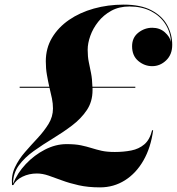

<svg xmlns="http://www.w3.org/2000/svg" viewBox="-20 -780 764 830"><path d="M178 -515Q178 -571.5 204.8 -616.5Q231.5 -661.5 278.2 -693.8Q325 -726 385.8 -743Q446.5 -760 514.5 -760Q588 -760 634.2 -735.8Q680.5 -711.5 702.5 -671.8Q724.5 -632 724.5 -586Q724.5 -544 698.2 -519Q672 -494 638 -494Q604.5 -494 577.8 -516.5Q551 -539 551 -580Q551 -617.5 578 -638.8Q605 -660 638 -660Q670.5 -660 692.5 -640.5Q714.5 -621 719 -599Q717 -642 694.5 -676.8Q672 -711.5 632.5 -731.8Q593 -752 539.5 -752Q495 -752 461.2 -733.5Q427.5 -715 404.8 -686.2Q382 -657.5 370.5 -625.2Q359 -593 359 -565Q359 -535 363.8 -512Q368.5 -489 373.5 -464.2Q378.5 -439.5 379.5 -405H565V-400.5H380Q380 -395.5 380 -390Q380 -340.5 355.2 -303.8Q330.5 -267 291.5 -237.5Q252.5 -208 208.8 -181.5Q165 -155 125.8 -127Q86.5 -99 61.5 -65Q36.5 -31 36.5 14Q55 -32 91.5 -70.8Q128 -109.5 174.2 -133.2Q220.5 -157 267.5 -157Q305 -157 330 -151.8Q355 -146.5 375.5 -140Q396 -133.5 419.2 -128.2Q442.5 -123 476.5 -123Q514.5 -123 547.5 -129.5Q580.5 -136 604 -156Q627.5 -176 637.5 -217H642Q632 -142 600.2 -86.5Q568.5 -31 520 -0.5Q471.5 30 412.5 30Q361 30 320.8 21Q280.5 12 248.2 0Q216 -12 189.8 -21Q163.5 -30 139.5 -30Q105.5 -30 77.2 -16.2Q49 -2.5 37.5 20H32Q28 -21.5 44.5 -56.5Q61 -91.5 88 -122.5Q115 -153.5 142.8 -183.2Q170.5 -213 189.8 -244.2Q209 -275.5 209 -311Q209 -332.5 204.5 -354.5Q200 -376.5 194 -400.5H65V-405H193Q187.5 -429.5 182.8 -456.5Q178 -483.5 178 -515Z"/></svg>

Font: Bodoni* 36pt
Style: Bold Italic
Weight: 700
Italic angle: -13°
Version: Version 2.3